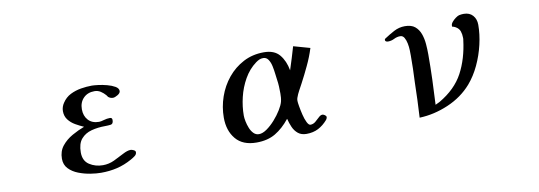

<svg xmlns="http://www.w3.org/2000/svg" viewBox="-48 -819 3095 1102"><g transform="rotate(-10 1500.0 -267.5)"><path d="M688 -84Q688 -92 677.5 -97Q667 -102 660 -102Q641 -102 614 -87.5Q587 -73 555.5 -58Q524 -43 489 -43Q445 -43 410.5 -65.5Q376 -88 376 -137Q376 -188 399 -215Q422 -242 459.5 -252Q497 -262 540 -262Q557 -262 572.5 -264Q588 -266 588 -289Q588 -303 575 -303Q557 -303 539 -297.5Q521 -292 510 -292Q470 -292 447.5 -316.5Q425 -341 425 -380Q425 -420 449.5 -445Q474 -470 514 -470Q534 -470 550 -459.5Q566 -449 578 -435Q581 -431 583.5 -427Q586 -423 590 -421Q600 -414 613 -414Q624 -414 640.5 -424Q657 -434 657 -446Q657 -462 638 -473Q619 -484 592.5 -491Q566 -498 541.5 -501Q517 -504 505 -504Q474 -504 441 -498.5Q408 -493 379 -478.5Q350 -464 331 -435Q324 -425 320 -413Q316 -401 316 -388Q316 -359 332 -338Q348 -317 372.5 -303Q397 -289 420 -279Q385 -266 348.5 -245.5Q312 -225 287.5 -194.5Q263 -164 263 -120Q263 -85 285 -62Q307 -39 340.5 -26Q374 -13 409 -7.5Q444 -2 471 -2Q521 -2 565 -12.5Q609 -23 652 -47Q663 -53 675.5 -62Q688 -71 688 -84Z M1563 -272Q1563 -260 1562 -248Q1561 -236 1558 -224Q1553 -205 1536.5 -178Q1520 -151 1496.5 -124.5Q1473 -98 1448 -80.5Q1423 -63 1402 -63Q1384 -63 1371 -76Q1358 -89 1350 -109Q1342 -129 1338 -149Q1334 -169 1334 -183Q1334 -235 1347 -289.5Q1360 -344 1387.5 -392.5Q1415 -441 1457 -472Q1468 -480 1478 -484.5Q1488 -489 1501 -489Q1519 -489 1530 -473Q1541 -457 1546 -433.5Q1551 -410 1553.5 -387.5Q1556 -365 1558 -352Q1561 -333 1562 -312.5Q1563 -292 1563 -272ZM1801 -93Q1801 -99 1793 -104.5Q1785 -110 1779 -110Q1768 -110 1756.5 -98.5Q1745 -87 1731.5 -76Q1718 -65 1702 -65Q1692 -65 1682.5 -84Q1673 -103 1666.5 -130Q1660 -157 1656 -180.5Q1652 -204 1652 -213Q1652 -224 1655 -231Q1662 -251 1672 -269Q1682 -287 1692 -306Q1704 -329 1716 -352.5Q1728 -376 1739 -400Q1762 -448 1778 -499L1682 -526Q1672 -492 1662 -459Q1652 -426 1641 -393Q1631 -449 1601 -485Q1571 -521 1510 -521Q1444 -521 1390.5 -493Q1337 -465 1298.5 -418Q1260 -371 1239.5 -312Q1219 -253 1219 -191Q1219 -115 1259.5 -66.5Q1300 -18 1380 -18Q1445 -18 1490.5 -45Q1536 -72 1575 -121H1576Q1582 -96 1592.5 -72Q1603 -48 1622 -32.5Q1641 -17 1671 -17Q1710 -17 1740 -32.5Q1770 -48 1795 -77Q1798 -82 1799.5 -85Q1801 -88 1801 -93Z M2750 -463Q2750 -496 2731 -517.5Q2712 -539 2678 -539Q2665 -539 2651 -536Q2643 -534 2630.5 -525Q2618 -516 2609 -505Q2600 -494 2600 -484Q2600 -479 2602 -477Q2607 -477 2611.5 -475Q2616 -473 2620 -471Q2639 -460 2645 -442.5Q2651 -425 2651 -404Q2651 -401 2651 -397.5Q2651 -394 2650 -391Q2637 -284 2593.5 -202.5Q2550 -121 2454 -65Q2448 -62 2441.5 -59Q2435 -56 2429 -53Q2433 -126 2435.5 -199Q2438 -272 2438 -345Q2438 -373 2435.5 -405Q2433 -437 2423 -465Q2413 -493 2392 -510.5Q2371 -528 2333 -528Q2299 -528 2269 -512Q2239 -496 2212 -478Q2209 -476 2208 -475Q2207 -474 2207 -469Q2207 -463 2212.5 -460.5Q2218 -458 2223 -458Q2243 -458 2260.5 -467Q2278 -476 2297 -476Q2312 -476 2320.5 -461.5Q2329 -447 2333 -426.5Q2337 -406 2337.5 -386.5Q2338 -367 2338 -356Q2338 -318 2337 -279Q2336 -240 2334 -201Q2333 -150 2331 -98.5Q2329 -47 2326 4Q2411 1 2494 -34.5Q2577 -70 2633 -134Q2670 -177 2696 -232.5Q2722 -288 2736 -348Q2750 -408 2750 -463Z"/></g></svg>

Font: UoqMunThenKhung
Style: Regular
Weight: 400
Designer: Font-Kai, 金井和夫, 宇文滿月
Foundry: Kazuo Kanai, Moonlit Owen
Version: Version 1.197